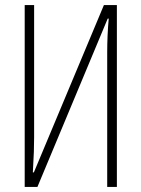

<svg xmlns="http://www.w3.org/2000/svg" viewBox="-20 -734 555 754"><path d="M77 0H127L403 -661H407C403 -619 401 -570 401 -529V0H439V-714H388L113 -57H109C113 -123 114 -161 114 -195V-714H77Z"/></svg>

Font: Noto Sans ExtraCondensed ExtraLight
Style: Regular
Weight: 200
Width: 2
Designer: Monotype Design Team
Foundry: Monotype Imaging Inc.
Version: Version 2.013